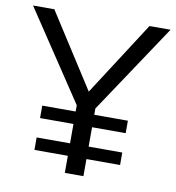

<svg xmlns="http://www.w3.org/2000/svg" viewBox="-77 -746 748 815"><g transform="rotate(10 296.5 -338.0)"><path d="M296.4 -357.4 91.8 -676.3H0L256.3 -291.5V-264.6H112.3V-210.9H256.3V-127.4H112.3V-73.7H256.3V0H336.4V-73.7H481.4V-127.4H336.4V-210.9H481.4V-264.6H336.4V-291.5L592.8 -676.3H502Z"/></g></svg>

Font: Estedad Regular
Style: Regular
Weight: 400
Designer: Amin Abedi
Version: Version 7.3